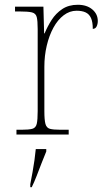

<svg xmlns="http://www.w3.org/2000/svg" viewBox="-20 -564 445 805"><path d="M49 0V-20H71Q101 -20 115.5 -24Q130 -28 134 -44.5Q138 -61 138 -98V-442Q138 -477 134 -492.5Q130 -508 114 -512Q98 -516 61 -516H43V-536H162L165 -424H167Q179 -453 196.5 -480.5Q214 -508 241 -526Q268 -544 306 -544Q344 -544 367 -524.5Q390 -505 390 -476Q390 -463 385 -453Q380 -443 369 -443Q369 -472 361.5 -488.5Q354 -505 339 -512Q324 -519 301 -519Q272 -519 247 -500Q222 -481 204 -448Q186 -415 176 -372.5Q166 -330 166 -284V-98Q166 -61 170.5 -44.5Q175 -28 189 -24Q203 -20 233 -20H268V0ZM107 208Q112 183 116.5 157.5Q121 132 124.5 107.5Q128 83 130 61H174V71Q165 92 154.5 119.5Q144 147 133.5 174Q123 201 113 221H107Z"/></svg>

Font: Noto Serif Thai Thin
Style: Regular
Weight: 250
Version: Version 2.001